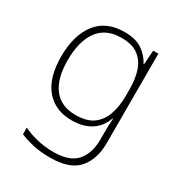

<svg xmlns="http://www.w3.org/2000/svg" viewBox="-183 -663 956 1025"><g transform="rotate(30 295.0 -150.0)"><path d="M287 -540Q356 -540 396 -513Q436 -486 459 -443H462L468 -530H500V22Q500 121 448.5 180.5Q397 240 276 240Q216 240 170.5 229.5Q125 219 89 204V163Q125 181 173 193Q221 205 277 205Q376 205 418.5 155.5Q461 106 461 23V-15Q461 -40 461.5 -61.5Q462 -83 464 -108H461Q441 -50 393.5 -20Q346 10 276 10Q174 10 116 -58.5Q58 -127 58 -258Q58 -388 116 -464Q174 -540 287 -540ZM289 -505Q192 -505 145 -439.5Q98 -374 98 -258Q98 -144 144.5 -84.5Q191 -25 279 -25Q352 -25 391.5 -56.5Q431 -88 446.5 -138.5Q462 -189 462 -246V-289Q462 -353 445.5 -401.5Q429 -450 391.5 -477.5Q354 -505 289 -505Z"/></g></svg>

Font: Noto Sans Kannada ExtraLight
Style: Regular
Weight: 200
Designer: Jelle Bosma - Monotype Design Team
Foundry: Monotype Imaging Inc.
Version: Version 2.005; ttfautohint (v1.8.4.7-5d5b)